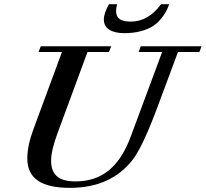

<svg xmlns="http://www.w3.org/2000/svg" viewBox="-20 -884 983 917"><path d="M574.2 -725.6Q527.8 -725.6 502 -742.2Q476.1 -758.8 476.1 -790.5Q476.1 -821.3 500.5 -863.8H539.1Q528.3 -819.8 543.7 -800.3Q559.1 -780.8 604 -780.8Q688.5 -780.8 749 -863.8H788.1Q780.8 -843.8 772.5 -828.1Q764.2 -812.5 747.1 -792Q730 -771.5 708.5 -758.1Q687 -744.6 652.1 -735.1Q617.2 -725.6 574.2 -725.6ZM313.5 13.2Q210.4 13.2 160.4 -21.5Q110.4 -56.2 110.4 -127.4Q110.4 -187.5 139.2 -265.6L275.9 -635.7H164.1L174.8 -663.1H511.2L500.5 -635.7H397.9L255.9 -251Q224.1 -166 224.1 -116.7Q224.1 -66.4 252 -42Q279.8 -17.6 340.3 -17.6Q435.5 -17.6 500 -70.6Q564.5 -123.5 604.5 -231.9L754.4 -635.7H642.1L652.3 -663.1H942.9L932.1 -635.7H830.1L727.1 -359.4Q660.2 -181.6 613.8 -121.1Q509.3 13.2 313.5 13.2Z"/></svg>

Font: Elstob SemiBold
Style: Italic
Weight: 600
Italic angle: -20°
Designer: Peter S. Baker
Version: Version 1.015